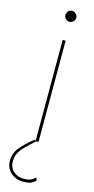

<svg xmlns="http://www.w3.org/2000/svg" viewBox="-131 -680 447 916"><g transform="rotate(15 92.5 -222.0)"><path d="M100.1 0Q52.7 40.5 34.4 65.2Q16.1 89.8 16.1 120.1Q16.1 150.9 36.6 169.4Q57.1 188 85.9 188Q107.9 188 119.4 183.6Q130.9 179.2 144 167L149.9 180.2Q136.7 193.4 123.3 197.8Q109.9 202.1 86.9 202.1Q52.2 202.1 27.1 179.7Q2 157.2 2 120.1Q2 87.4 21.2 61.3Q40.5 35.2 88.9 -4.9L96.2 -2V-500H110.8V0ZM78.1 -619.1Q78.1 -629.4 85.9 -637.7Q93.8 -646 105 -646Q114.7 -646 123.3 -637.5Q131.8 -628.9 131.8 -619.1Q131.8 -607.9 123.5 -599.9Q115.2 -591.8 105 -591.8Q93.8 -591.8 85.9 -599.9Q78.1 -607.9 78.1 -619.1Z"/></g></svg>

Font: Human Sans Thin
Style: Regular
Weight: 100
Designer: Tim Radville
Foundry: Continuum
Version: Version 1.000;FEAKit 1.0